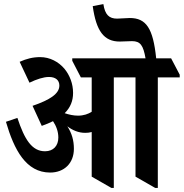

<svg xmlns="http://www.w3.org/2000/svg" viewBox="-20 -910 898 938"><path d="M225 -67C294 -67 341 -113 341 -183C341 -224 331 -259 309 -293C335 -273 364 -261 396 -261C407 -261 418 -262 428 -265V-47L524 8H536V-532H642V-47L738 8H751V-532H858V-545L816 -625H743C728 -772 694 -822 614 -822C594 -822 572 -819 552 -819C513 -819 493 -838 485 -890L433 -880C450 -758 488 -707 565 -707C583 -707 606 -709 625 -709C666 -709 680 -688 691 -625H333V-613L375 -532H428V-364C411 -353 389 -345 361 -345C339 -345 317 -350 296 -357C324 -385 337 -417 337 -456C337 -501 321 -542 295 -574C266 -608 224 -631 176 -631C141 -631 109 -623 76 -608L124 -506C159 -523 193 -534 219 -534C252 -534 270 -518 270 -492C270 -452 224 -422 139 -393L184 -295C204 -302 223 -310 239 -318C255 -294 265 -267 265 -238C265 -198 241 -171 200 -171C136 -171 100 -228 65 -334L9 -315C49 -178 107 -67 225 -67Z"/></svg>

Font: Noto Serif Devanagari ExtraCondensed
Style: Bold
Weight: 700
Width: 2
Designer: Universal Thirst, Indian Type Foundry and the Monotype Design Team
Foundry: Monotype Imaging Inc.
Version: Version 2.004